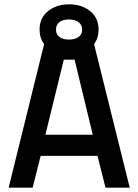

<svg xmlns="http://www.w3.org/2000/svg" viewBox="-20 -868 639 888"><path d="M436 -731Q436 -693 415 -664L580 0H468L431 -147H168L131 0H20L184 -664Q163 -693 163 -731Q163 -785 202 -816.5Q241 -848 299.5 -848Q358 -848 397 -816.5Q436 -785 436 -731ZM275 -592 190 -245H409L325 -592ZM255 -766Q239 -753 239 -731Q239 -709 255 -697Q271 -685 299 -685Q327 -685 343.5 -697Q360 -709 360 -731Q360 -753 343.5 -765.5Q327 -778 299 -778Q271 -778 255 -766Z"/></svg>

Font: Titillium Web[RUS by Daymarius]
Style: Regular
Weight: 600
Designer: Cyrillization by Daymarius
Foundry: Cyrillization by Daymarius
Version: Version 1.002 September 11, 2018